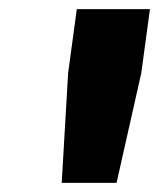

<svg xmlns="http://www.w3.org/2000/svg" viewBox="-20 -720 348 420"><path d="M308 -700 289 -560 235 -320H115L129 -560L148 -700Z"/></svg>

Font: Fivo Sans Modern Heavy
Style: Regular
Weight: 900
Designer: Alexander Slobzheninov
Foundry: Alexander Slobzheninov
Version: 1.0